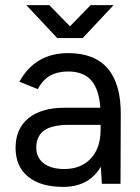

<svg xmlns="http://www.w3.org/2000/svg" viewBox="-20 -720 550 752"><path d="M375 -67Q328 12 228 12Q139 12 90 -28Q41 -68 41 -141Q41 -216 91.5 -257Q142 -298 233 -298H373Q368 -370 337.5 -405Q307 -440 247 -440Q205 -440 176 -423.5Q147 -407 128 -371L56 -400Q118 -512 247 -512Q351 -512 402.5 -451Q454 -390 453 -271L452 0H379ZM232 -58Q297 -58 335.5 -99Q374 -140 374 -211V-231H251Q183 -231 152.5 -208.5Q122 -186 122 -142Q122 -103 151 -80.5Q180 -58 232 -58ZM83 -700H173L254 -617L335 -700H425L304 -571H204Z"/></svg>

Font: Oak Sans
Style: Regular
Weight: 400
Designer: Erik Kennedy, Walven
Foundry: Erik Kennedy, Walven
Version: Version 1.000